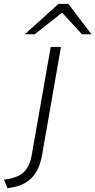

<svg xmlns="http://www.w3.org/2000/svg" viewBox="-86 -752 489 986"><path d="M-48 214.5 -65.5 170.5Q1 163 33.8 134.2Q66.5 105.5 77.5 41L174.5 -511H227L130.5 41.5Q121 96.5 99 132.8Q77 169 41 188.8Q5 208.5 -48 214.5ZM41 -576 214.5 -732H265L383.5 -576H335L233 -687L92 -576Z"/></svg>

Font: Overpass ExtraLight
Style: Italic
Weight: 250
Italic angle: -10°
Designer: Delve Withrington, Dave Bailey, Thomas Jockin
Foundry: Delve Fonts LLC
Version: Version 4.000